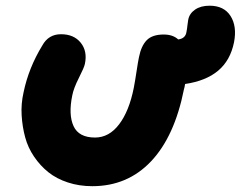

<svg xmlns="http://www.w3.org/2000/svg" viewBox="-20 -637 836 667"><path d="M300.8 9.8Q254.9 9.8 215.6 -3.2Q176.3 -16.1 147.9 -38.8Q119.6 -61.5 98.4 -92.8Q77.1 -124 67.4 -160.2Q57.6 -196.3 55.2 -236.3Q52.7 -276.4 62 -316.9Q79.6 -401.4 127 -479Q148.4 -518.1 191.9 -518.1Q236.8 -518.1 260.5 -488.5Q284.2 -459 274.9 -415Q272.5 -402.8 254.2 -366.7Q235.8 -330.6 231 -305.2Q217.3 -238.3 235.6 -198.7Q253.9 -159.2 310.1 -159.2Q358.9 -159.2 393.8 -205.1Q428.7 -251 444.8 -332Q449.7 -357.9 454.6 -390.6Q459.5 -423.3 462.9 -439Q470.7 -478 490 -497.6Q509.3 -517.1 548.8 -517.1Q580.6 -517.1 599.1 -500Q625 -503.4 627.9 -526.9Q629.9 -536.6 631.1 -548.8Q632.3 -561 633.8 -567.9Q637.7 -589.8 657.5 -603.5Q677.2 -617.2 708 -617.2Q758.3 -617.2 781 -581.3Q803.7 -545.4 793 -490.2Q780.3 -427.2 738 -391.6Q695.8 -356 623 -345.2Q621.1 -332.5 619.1 -327.1Q586.4 -162.6 504.6 -76.4Q422.9 9.8 300.8 9.8Z"/></svg>

Font: Shantell Sans Normal
Style: Italic
Weight: 800
Italic angle: -11.31°
Designer: Stephen Nixon, Anya Danilova, Shantell Martin
Foundry: Arrow Type
Version: Version 1.006;[559af2be0]